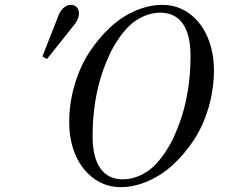

<svg xmlns="http://www.w3.org/2000/svg" viewBox="-20 -750 922 788"><path d="M154 -518 221 -689Q229 -708 242.5 -719Q256 -730 269 -730Q288 -730 296 -719.5Q304 -709 304 -695Q304 -670 279 -641L173 -508ZM360 -192Q360 -104 392 -59Q424 -14 484 -14Q520 -14 554 -29.5Q588 -45 612 -68.5Q636 -92 658 -125Q680 -158 693 -187Q706 -216 718 -248Q762 -372 762 -520Q762 -608 730 -653Q698 -698 638 -698Q602 -698 568 -682.5Q534 -667 510 -643.5Q486 -620 464 -587Q442 -554 429 -525Q416 -496 404 -464Q360 -340 360 -192ZM264 -248Q264 -326 286 -401Q308 -476 346 -534.5Q384 -593 432 -637.5Q480 -682 536 -706Q592 -730 646 -730Q710 -730 759 -693Q808 -656 833 -595Q858 -534 858 -462Q858 -384 836 -309Q814 -234 776 -176Q738 -118 690 -74Q642 -30 586 -6Q530 18 476 18Q412 18 363 -19Q314 -56 289 -116Q264 -176 264 -248Z"/></svg>

Font: Old Standard TT
Style: Italic
Weight: 400
Italic angle: -15.2°
Designer: Alexey Kryukov <alexios@thessalonica.org.ru>
Version: Version 2.2